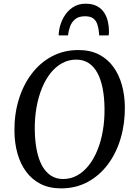

<svg xmlns="http://www.w3.org/2000/svg" viewBox="-20 -1029 742 1059"><path d="M316.4 10Q251.9 10 203.9 -14.5Q155.9 -39 124.1 -82.3Q92.3 -125.5 76.3 -182.6Q60.3 -239.7 59.6 -304.9Q58.5 -397.5 83 -478.5Q107.5 -559.5 154.1 -621.3Q200.6 -683.1 266.1 -718Q331.6 -753 412.6 -753Q478 -753 526 -728.2Q574 -703.4 605.3 -660Q636.7 -616.6 652.3 -560.3Q667.9 -504 668.7 -440.6Q669.7 -348.4 645.8 -266.8Q621.9 -185.3 575.7 -123.2Q529.4 -61 463.9 -25.5Q398.3 10 316.4 10ZM328.3 -41.6Q369.6 -41.6 405.2 -61.1Q440.8 -80.6 469 -116.2Q497.2 -151.8 517.1 -200.3Q537 -248.8 547.1 -307.3Q557.2 -365.7 556.5 -430.7Q555.8 -492.7 546 -542.4Q536.2 -592.1 516.9 -627.3Q497.6 -662.6 468.6 -681.4Q439.6 -700.2 400.1 -700.2Q358.9 -700.2 323.2 -680.9Q287.5 -661.5 259.4 -626.4Q231.3 -591.2 211.5 -543Q191.7 -494.7 181.4 -436.7Q171.1 -378.7 171.8 -314.2Q172.6 -251.2 182.6 -200.9Q192.7 -150.5 212.2 -114.9Q231.8 -79.4 260.8 -60.5Q289.7 -41.6 328.3 -41.6ZM451.8 -1008.6Q489.7 -1008.6 514.8 -995.1Q539.9 -981.7 554.3 -959.6Q568.7 -937.4 574.8 -910.8Q581 -884.2 581 -857.3Q581 -851.4 580.7 -845.3Q580.5 -839.1 579.4 -833.7H526.7Q526.7 -838.4 526.5 -843.3Q526.2 -848.2 525.5 -853.1Q523.2 -874.8 516.9 -894.5Q510.6 -914.3 495.1 -926.8Q479.5 -939.3 449 -939.3Q413 -939.3 393.6 -922.4Q374.2 -905.5 365.9 -881.1Q357.7 -856.7 354.8 -833.7H303.6Q303.6 -841.1 304.3 -847.8Q304.9 -854.5 305.9 -861.4Q312.7 -901.5 331.8 -934.9Q350.9 -968.3 381.3 -988.4Q411.7 -1008.6 451.8 -1008.6Z"/></svg>

Font: Merriweather Light
Style: Italic
Weight: 300
Italic angle: -7.8°
Designer: Eben Sorkin
Foundry: Eben Sorkin
Version: Version 2.101